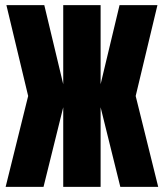

<svg xmlns="http://www.w3.org/2000/svg" viewBox="-20 -730 640 750"><path d="M2 0 90 -355 5 -710H153L227 -401V-710H373V-401L447 -710H595L510 -355L598 0H450L373 -311V0H227V-311L150 0Z"/></svg>

Font: Geist Mono UltraBlack
Style: Regular
Weight: 900
Monospace: yes
Designer: Basement.studio, Andrés Briganti, Mateo Zaragoza
Foundry: Basement.studio, Vercel, Andrés Briganti, Guido Ferreyra, Mateo Zaragoza
Version: Version 1.400; ttfautohint (v1.8.4.7-5d5b)